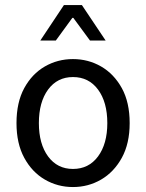

<svg xmlns="http://www.w3.org/2000/svg" viewBox="-20 -735 583 767"><path d="M271.5 12.2Q210.4 12.2 159.2 -17.6Q107.9 -47.4 76.9 -104.5Q45.9 -161.6 45.9 -243.2Q45.9 -326.2 76.9 -383.1Q107.9 -439.9 159.2 -469.5Q210.4 -499 271.5 -499Q332.5 -499 383.8 -469.5Q435.1 -439.9 466.6 -383.1Q498 -326.2 498 -243.2Q498 -161.6 466.6 -104.5Q435.1 -47.4 383.8 -17.6Q332.5 12.2 271.5 12.2ZM271.5 -60.1Q334.5 -60.1 371.6 -110.1Q408.7 -160.2 408.7 -243.2Q408.7 -327.1 371.6 -377.2Q334.5 -427.2 271.5 -427.2Q209 -427.2 172.1 -377.2Q135.3 -327.1 135.3 -243.2Q135.3 -160.2 172.1 -110.1Q209 -60.1 271.5 -60.1ZM141.1 -573.2 235.4 -714.8H307.1L401.9 -573.2H339.4L272.9 -663.6H269L203.1 -573.2Z"/></svg>

Font: Varta Light Medium
Style: Regular
Weight: 500
Version: Version 1.004